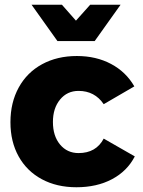

<svg xmlns="http://www.w3.org/2000/svg" viewBox="-20 -783 602 809"><path d="M311 -400Q263 -400 233 -363.5Q203 -327 203 -269Q203 -210 233 -174Q263 -138 311 -138Q385 -138 417 -199L548 -124Q516 -62 452 -28Q388 6 302 6Q219 6 156 -28Q93 -62 58.5 -124Q24 -186 24 -268Q24 -351 59 -414.5Q94 -478 157.5 -512.5Q221 -547 304 -547Q385 -547 448 -513.5Q511 -480 546 -419L417 -344Q379 -400 311 -400ZM360 -763H488L379 -610H222L113 -763H241L300 -696Z"/></svg>

Font: Montserrat V1
Style: Bold
Weight: 700
Designer: Julieta Ulanovsky
Foundry: Julieta Ulanovsky
Version: Version 6.001